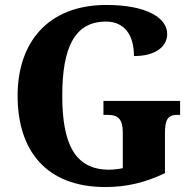

<svg xmlns="http://www.w3.org/2000/svg" viewBox="-20 -744 782 774"><path d="M405 10C492 10 568 -9 645 -46V-206C645 -262 656 -281 696 -281H706V-337H397V-281H413C458 -281 475 -262 475 -210V-66C455 -62 436 -60 419 -60C281 -60 231 -166 231 -358C231 -551 280 -657 407 -657C481 -657 520 -604 520 -518C611 -518 654 -559 654 -607C654 -672 571 -724 409 -724C174 -724 51 -574 51 -358C51 -137 166 10 405 10Z"/></svg>

Font: Noto Serif Bengali SemiCondensed ExtraBold
Style: Regular
Weight: 800
Width: 4
Designer: Juan Bruce, Universal Thirst, Indian Type Foundry and the Monotype Design Team.
Foundry: Monotype Imaging Inc.
Version: Version 2.003